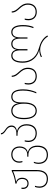

<svg xmlns="http://www.w3.org/2000/svg" viewBox="1517 -2317 1050 4124"><g transform="rotate(-90 2042.0 -255.0)"><path d="M264 250C392 250 452 159 452 11V-528H432C355 -488 259 -461 160 -449V-425C214 -419 260 -379 260 -306C260 -236 228 -190 164 -190C103 -190 71 -233 71 -285C71 -297 72 -309 74 -319H48C47 -309 45 -297 45 -285C45 -221 85 -166 164 -166C245 -166 286 -224 286 -306C286 -376 249 -418 200 -433V-435C282 -445 364 -470 426 -500V10C426 141 376 225 264 225C161 225 98 167 98 67C98 29 104 -5 114 -29H89C80 -7 71 27 71 67C71 174 138 250 264 250Z M778 250C913 250 976 159 976 23C976 -99 913 -167 834 -181V-183C911 -200 958 -264 958 -361C958 -460 897 -538 786 -538C676 -538 609 -466 609 -366C609 -340 615 -313 621 -299H646C642 -312 636 -338 636 -366C636 -458 696 -513 786 -513C879 -513 932 -448 932 -361C932 -254 874 -195 783 -195H739V-170H777C875 -170 949 -109 949 22C949 140 897 225 778 225C674 225 611 161 610 50C610 5 619 -29 629 -53H604C595 -31 584 3 584 50C584 168 650 250 778 250Z M1243 10C1373 10 1436 -79 1436 -210C1436 -332 1362 -403 1285 -414V-416C1362 -426 1408 -466 1408 -531C1408 -598 1367 -634 1325 -663C1284 -692 1244 -719 1244 -760H1218C1218 -707 1264 -678 1309 -647C1347 -620 1381 -588 1381 -531C1381 -462 1319 -428 1237 -428H1189V-403H1227C1325 -403 1409 -339 1409 -210C1409 -98 1357 -15 1243 -15C1141 -15 1081 -72 1081 -171C1081 -206 1087 -232 1091 -249H1065C1060 -231 1054 -204 1054 -171C1054 -63 1121 10 1243 10Z M1725 10C1845 10 1904 -97 1904 -264V-320C1904 -440 1936 -513 2025 -513C2122 -513 2158 -433 2158 -284C2158 -177 2138 -91 2099 0H2125C2162 -90 2185 -172 2185 -284C2185 -445 2136 -538 2026 -538C1948 -538 1890 -486 1887 -380H1886C1874 -480 1815 -538 1724 -538C1604 -538 1544 -436 1544 -265C1544 -96 1603 10 1725 10ZM1725 -15C1619 -15 1571 -109 1571 -265C1571 -421 1619 -513 1724 -513C1830 -513 1877 -421 1877 -264C1877 -110 1828 -15 1725 -15Z M2467 10C2584 10 2649 -66 2649 -181C2649 -274 2603 -327 2557 -378C2517 -422 2479 -465 2479 -528H2453C2453 -449 2499 -404 2543 -355C2583 -310 2622 -262 2622 -183C2622 -82 2571 -15 2467 -15C2375 -15 2315 -70 2315 -171C2315 -206 2321 -232 2325 -249H2299C2294 -231 2288 -204 2288 -171C2288 -61 2355 10 2467 10Z M3319 250 3343 238C3282 132 3181 86 3070 55C2922 16 2784 -81 2784 -294C2784 -432 2824 -513 2910 -513C2990 -513 3022 -450 3022 -342V-190H3048V-342C3048 -450 3080 -513 3162 -513C3243 -513 3275 -450 3275 -342V-190H3301V-342C3301 -450 3333 -513 3413 -513C3500 -513 3539 -432 3539 -288C3539 -204 3527 -136 3500 -66L3524 -58C3552 -129 3566 -197 3566 -288C3566 -451 3513 -538 3416 -538C3346 -538 3299 -494 3289 -426H3287C3276 -494 3233 -538 3162 -538C3090 -538 3046 -494 3036 -426H3034C3024 -494 2977 -538 2908 -538C2810 -538 2757 -451 2757 -294C2757 -80 2893 26 3032 63V64C2978 62 2914 80 2877 99L2887 121C2922 102 2979 83 3040 83C3134 83 3266 147 3319 250Z M3848 10C3965 10 4030 -66 4030 -181C4030 -274 3984 -327 3938 -378C3898 -422 3860 -465 3860 -528H3834C3834 -449 3880 -404 3924 -355C3964 -310 4003 -262 4003 -183C4003 -82 3952 -15 3848 -15C3756 -15 3696 -70 3696 -171C3696 -206 3702 -232 3706 -249H3680C3675 -231 3669 -204 3669 -171C3669 -61 3736 10 3848 10Z"/></g></svg>

Font: Noto Sans Georgian SemiCondensed Thin
Style: Regular
Weight: 100
Width: 4
Designer: Monotype Design Team, Akaki Razmadze
Foundry: Google LLC
Version: Version 2.005